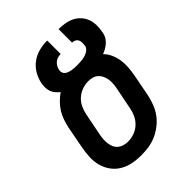

<svg xmlns="http://www.w3.org/2000/svg" viewBox="-214 -853 977 977"><g transform="rotate(-45 275.0 -364.0)"><path d="M225 12Q193 12 163 6Q133 0 107.5 -15Q82 -30 64.5 -54Q47 -78 39 -107Q31 -136 32.5 -168Q34 -200 40 -231L63 -352Q68 -374 75.5 -396Q83 -418 95.5 -438Q108 -458 125.5 -475.5Q143 -493 162 -506Q152 -514 142.5 -524.5Q133 -535 128 -548.5Q123 -562 122.5 -577Q122 -592 125 -607Q130 -635 145.5 -662Q161 -689 186.5 -707.5Q212 -726 241.5 -733Q271 -740 299 -740V-643Q288 -643 277.5 -640Q267 -637 258 -629.5Q249 -622 243.5 -612Q238 -602 236 -591Q234 -581 237 -572.5Q240 -564 247 -558.5Q254 -553 263 -550Q272 -547 281.5 -545.5Q291 -544 300 -543.5Q309 -543 319 -543Q328 -543 337.5 -543.5Q347 -544 355.5 -545Q364 -546 373 -548.5Q382 -551 391 -555.5Q400 -560 407 -567Q414 -574 416 -583V-584Q417 -595 417.5 -605.5Q418 -616 413.5 -625Q409 -634 400 -638.5Q391 -643 381 -643V-740Q405 -740 427.5 -736Q450 -732 469.5 -722Q489 -712 503.5 -695.5Q518 -679 525 -658.5Q532 -638 532 -614.5Q532 -591 527 -567Q525 -554 518 -541.5Q511 -529 500 -519Q489 -509 476.5 -502Q464 -495 451 -490Q468 -473 478 -450.5Q488 -428 492 -403Q496 -378 494 -352Q492 -326 487 -299L464 -179Q458 -152 448 -126Q438 -100 421 -77Q404 -54 380.5 -36Q357 -18 331.5 -7Q306 4 279 8Q252 12 225 12ZM227 -85Q248 -85 270.5 -92.5Q293 -100 311 -116.5Q329 -133 339 -154Q349 -175 353 -197L377 -318Q380 -333 381 -348.5Q382 -364 379.5 -378.5Q377 -393 371 -406Q365 -419 354.5 -428.5Q344 -438 330 -442Q316 -446 300 -446Q279 -446 256 -438Q233 -430 215.5 -414Q198 -398 188 -376.5Q178 -355 174 -334L150 -213Q147 -198 146 -182.5Q145 -167 147 -152Q149 -137 155 -124Q161 -111 172 -102Q183 -93 197 -89Q211 -85 227 -85Z"/></g></svg>

Font: Lode Term
Style: Bold Italic
Weight: 700
Italic angle: -11°
Monospace: yes
Designer: Belleve Invis
Foundry: Belleve Invis
Version: Version 29.2.0